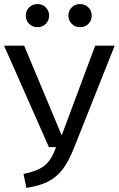

<svg xmlns="http://www.w3.org/2000/svg" viewBox="-20 -914 585 946"><path d="M345 -186Q318 -118 288 -79Q258 -40 216 -19Q174 2 110 12L96 -57Q166 -71 200 -98.5Q234 -126 256 -189H221L0 -689H99L284 -247L449 -689H545ZM222 -837Q222 -813 205.5 -796.5Q189 -780 165 -780Q140 -780 123.5 -796.5Q107 -813 107 -837Q107 -861 123.5 -877.5Q140 -894 165 -894Q189 -894 205.5 -877.5Q222 -861 222 -837ZM432 -837Q432 -813 415.5 -796.5Q399 -780 374 -780Q350 -780 333.5 -796.5Q317 -813 317 -837Q317 -861 333.5 -877.5Q350 -894 374 -894Q399 -894 415.5 -877.5Q432 -861 432 -837Z"/></svg>

Font: Fira GO
Style: Regular
Weight: 400
Designer: Carrois Corporate
Foundry: Carrois Corporate GbR
Version: Version 0.300